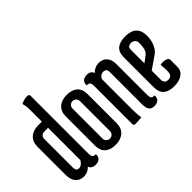

<svg xmlns="http://www.w3.org/2000/svg" viewBox="-104 -1042 1398 1398"><g transform="rotate(-45 595.0 -343.5)"><path d="M184 -426H145Q128 -426 117.5 -415.5Q107 -405 107 -388V-93Q107 -58 136 -58Q151 -58 164.5 -69.5Q178 -81 184 -94ZM184 -620Q184 -650 175 -681Q205 -697 239 -697Q259 -697 259 -682V-83Q259 -62 266.5 -53Q274 -44 295 -44Q296 -18 281.5 -4Q267 10 240 10Q200 10 189 -21Q158 10 119 10Q80 10 56 -16.5Q32 -43 32 -92V-384Q32 -434 63 -462Q94 -490 147 -490H184Z M334 -92V-394Q334 -444 365 -472Q396 -500 449 -500Q502 -500 531.5 -474Q561 -448 561 -398V-96Q561 -46 529.5 -18Q498 10 445 10Q392 10 363 -16Q334 -42 334 -92ZM409 -398V-92Q409 -75 420 -63.5Q431 -52 447.5 -52Q464 -52 475 -63.5Q486 -75 486 -92V-398Q486 -415 475 -426.5Q464 -438 447.5 -438Q431 -438 420 -426.5Q409 -415 409 -398Z M712 -82Q712 -33 719 0Q689 4 654 4Q637 4 637 -11V-407Q637 -428 629.5 -437Q622 -446 601 -446Q600 -472 614.5 -486Q629 -500 661 -500Q693 -500 707 -469Q740 -500 778.5 -500Q817 -500 840.5 -475Q864 -450 864 -404V-83Q864 -62 871.5 -53Q879 -44 900 -44Q901 -18 886.5 -4Q872 10 844 10Q816 10 802.5 -7Q789 -24 789 -63V-398Q789 -431 755 -431Q727 -431 712 -400Z M1091 -393Q1091 -413 1079 -424.5Q1067 -436 1049 -436Q1012 -436 1012 -405V-262L1060 -298Q1091 -321 1091 -393ZM937 -89V-402Q937 -500 1052.5 -500Q1168 -500 1168 -390Q1168 -346 1152 -309Q1136 -272 1108 -253L1012 -187V-96Q1012 -54 1051.5 -54Q1091 -54 1091 -101V-124L1088 -171Q1101 -174 1114.5 -174Q1128 -174 1140 -170Q1164 -164 1164 -147V-75Q1164 -35 1132.5 -12.5Q1101 10 1049 10Q937 10 937 -89Z"/></g></svg>

Font: Medula One
Style: Regular
Weight: 400
Designer: Luciano Vergara
Foundry: Luciano Vergara
Version: Version 1.002